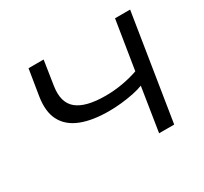

<svg xmlns="http://www.w3.org/2000/svg" viewBox="-144 -909 1182 1113"><g transform="rotate(-30 447.5 -352.5)"><path d="M626 0 672 -292Q644 -281 605 -273Q566 -265 523 -260.5Q480 -256 440 -256Q329 -256 254.5 -285.5Q180 -315 148 -376Q116 -437 131 -532L159 -705H260L235 -542Q219 -438 277 -390.5Q335 -343 468 -343Q522 -343 578.5 -352.5Q635 -362 686 -380L738 -705H839L727 0Z"/></g></svg>

Font: Nunito Sans 7pt Expanded
Style: Italic
Weight: 400
Width: 7
Italic angle: -9°
Designer: Vernon Adams
Foundry: Vernon Adams
Version: Version 3.101;gftools[0.9.27]